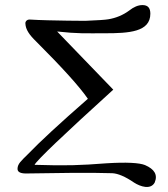

<svg xmlns="http://www.w3.org/2000/svg" viewBox="-20 -683 660 756"><path d="M589 36C602 5 588 -17 551 -33C529 -42 478 -45 399 -40C295 -32 241 -30 116 -34C126 -53 229 -151 426 -330L205 -559C287 -550 315 -552 393 -552C488 -552 572 -557 572 -629C572 -652 562 -663 541 -663C524 -663 507 -656 488 -641C465 -624 437 -612 406 -607C395 -605 365 -603 316 -601C342 -601 175 -601 98 -606C85 -607 79 -597 80 -590C81 -567 95 -546 123 -519C225 -417 293 -342 326 -294C215 -197 136 -124 89 -75C64 -50 49 -38 49 -18C49 -5 62 1 88 0C210 -2 331 -4 422 -1C444 0 473 12 508 36C533 52 573 65 589 36Z"/></svg>

Font: GFS Ignacio
Style: Regular
Weight: 400
Designer: George D. Matthiopoulos
Foundry: George D. Matthiopoulos
Version: Version 1.000